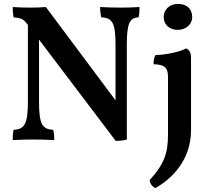

<svg xmlns="http://www.w3.org/2000/svg" viewBox="-20 -715 1070 984"><path d="M890 -562C934 -562 965 -591 965 -627C965 -669 938 -695 892 -695C852 -695 819 -669 819 -626C819 -590 848 -562 890 -562ZM493 -679C493 -664 494 -649 499 -626C558 -624 572 -594 572 -484V-201L215 -679C194 -677 162 -676 135 -676C108 -676 66 -677 45 -679C45 -663 46 -643 50 -626C86 -623 99 -618 116 -596L123 -587V-196C123 -82 107 -52 50 -50C46 -35 45 -18 45 3C69 1 122 0 153 0C183 0 228 1 258 3C258 -18 257 -35 252 -50C195 -52 180 -82 180 -196V-512L573 7C594 7 614 5 630 0V-484C630 -595 644 -624 690 -626C695 -644 695 -662 695 -679C669 -677 627 -676 597 -676C568 -676 522 -677 493 -679ZM933 -467C907 -450 826 -433 777 -433C769 -420 767 -404 767 -386C832 -384 841 -362 841 -315V-24C841 73 820 127 747 208C749 227 761 242 776 249C859 203 959 106 959 -47V-420C959 -448 948 -461 933 -467Z"/></svg>

Font: Vollkorn Semibold
Style: Regular
Weight: 600
Designer: Friedrich Althausen
Foundry: Friedrich Althausen
Version: Version 4.015;PS 004.015;hotconv 1.0.88;makeotf.lib2.5.64775